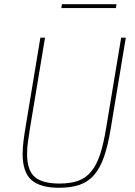

<svg xmlns="http://www.w3.org/2000/svg" viewBox="-20 -876 640 908"><path d="M193 -698 122 -271Q116 -233 112 -204Q108 -175 108 -149Q108 -70 144.5 -39Q181 -8 261 -8Q313 -8 349.5 -21Q386 -34 411.5 -65Q437 -96 453.5 -146.5Q470 -197 482 -271L553 -698H575L504 -270Q491 -190 472.5 -136Q454 -82 425.5 -49Q397 -16 356.5 -2Q316 12 259 12Q171 12 129 -24.5Q87 -61 87 -149Q87 -175 91 -207.5Q95 -240 101 -276L171 -698ZM273 -856H531L528 -838H270Z"/></svg>

Font: IBM Plex Mono Thin
Style: Italic
Weight: 100
Italic angle: -9°
Monospace: yes
Designer: Mike Abbink, Paul van der Laan, Pieter van Rosmalen
Foundry: Bold Monday
Version: Version 2.3